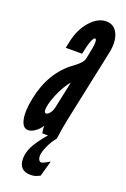

<svg xmlns="http://www.w3.org/2000/svg" viewBox="-151 -603 549 838"><g transform="rotate(20 123.5 -183.5)"><path d="M31 8Q46 8 63 -4Q80 -16 90.5 -33H91.5Q91 -25 92 -15Q93 -5 95 0H162Q166 -30 169.2 -48.8Q172.5 -67.5 178 -95L249 -431Q260.5 -485 244.2 -520Q228 -555 191 -555Q151.5 -555 117 -516Q82.5 -477 70 -419L63 -386H139Q155.5 -468 170 -468Q175.5 -468 176.2 -455.5Q177 -443 173 -422L163 -372Q159 -352 120 -324Q28.5 -258 2 -127Q-10.5 -66.5 -2.5 -29.2Q5.5 8 31 8ZM80 -87Q66 -87 75 -128Q80 -148.5 90 -172.5Q100 -196.5 112.5 -217.8Q125 -239 136 -251L109 -124Q106 -110 97 -98.5Q88 -87 80 -87ZM108 188Q119 188 128 185.5Q137 183 151 176L171.5 103Q154.5 113 145.8 117Q137 121 132.5 121Q126.5 121 122.2 113.8Q118 106.5 118 96.5Q118 78.5 131.5 49Q145 19.5 162 0H121Q83.5 44 68.2 73.8Q53 103.5 53 131.5Q53 188 108 188Z"/></g></svg>

Font: League Gothic Condensed Italic
Style: Regular
Weight: 400
Width: 3
Designer: The League of Moveable Type
Version: Version 1.600; ttfautohint (v1.8.3)